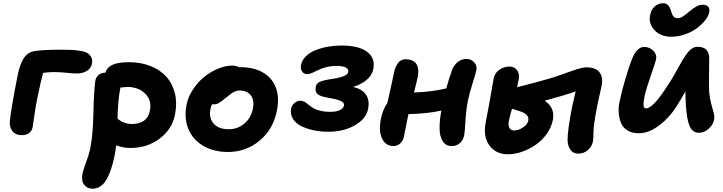

<svg xmlns="http://www.w3.org/2000/svg" viewBox="-20 -870 4464 1186"><path d="M113.8 -35.2Q76.7 -35.2 56.9 -60.1Q37.1 -85 41 -122.1Q46.9 -190.4 88.9 -404.8Q102.5 -472.2 126.5 -509.8Q150.4 -547.4 192.9 -554.2Q248 -563 352.1 -563Q393.1 -563 418.5 -562Q443.8 -561 474.1 -556.2Q504.4 -551.3 520 -542Q556.2 -518.6 547.9 -477.1Q542.5 -447.3 515.9 -431.6Q489.3 -416 455.1 -416Q436.5 -416 391.6 -420.4Q346.7 -424.8 314 -424.8Q281.2 -424.8 246.1 -419.9Q227.5 -348.1 211.9 -271Q201.7 -222.7 192.4 -158Q183.1 -93.3 182.1 -86.9Q172.4 -35.2 113.8 -35.2Z M786.6 43.9Q738.8 43.9 697.8 27.8Q695.8 44.9 689.9 81.1Q682.6 117.2 675 144.8Q667.5 172.4 655.5 202.4Q643.6 232.4 629.9 251.7Q616.2 271 595.9 283.4Q575.7 295.9 551.8 295.9Q520 295.9 500.2 271.5Q480.5 247.1 489.7 202.1Q495.1 175.8 512.2 130.9Q529.3 85.9 538.1 43.9Q554.2 -37.6 557.1 -173.6Q560.1 -309.6 568.8 -371.1Q572.8 -393.6 589.4 -407.2Q606 -420.9 629.9 -420.9Q643.1 -456.5 678.2 -471.2Q713.4 -485.8 776.9 -485.8Q850.1 -485.8 909.4 -462.2Q968.8 -438.5 1007.1 -396.5Q1045.4 -354.5 1060.3 -293.7Q1075.2 -232.9 1061 -162.1Q1043 -71.3 966.1 -13.7Q889.2 43.9 786.6 43.9ZM723.6 -328.1Q708 -250.5 706.1 -136.2Q721.7 -125 728.8 -120.6Q735.8 -116.2 753.9 -110.1Q772 -104 792 -104Q890.1 -104 905.8 -186Q918.9 -249.5 877.2 -291.3Q835.4 -333 765.6 -333Q755.9 -333 723.6 -329.1Z M1388.7 68.8Q1297.9 68.8 1233.2 29.5Q1168.5 -9.8 1142.3 -76.4Q1116.2 -143.1 1132.3 -223.1Q1142.1 -272.5 1172.4 -318.1Q1202.6 -363.8 1242.2 -395.5Q1281.7 -427.2 1327.1 -446Q1372.6 -464.8 1412.6 -464.8Q1440.4 -464.8 1458.5 -454.1Q1460.4 -455.1 1464.4 -455.1Q1550.8 -455.1 1607.9 -419.9Q1665 -384.8 1685.5 -324.5Q1706.1 -264.2 1690.4 -187Q1668.5 -71.8 1584 -1.5Q1499.5 68.8 1388.7 68.8ZM1280.3 -199.2Q1269 -141.1 1299.6 -106.4Q1330.1 -71.8 1393.6 -71.8Q1448.7 -71.8 1490 -107.2Q1531.2 -142.6 1542.5 -200.2Q1552.2 -250.5 1529.5 -280.8Q1506.8 -311 1459.5 -311Q1445.3 -311 1430.9 -304.7Q1416.5 -298.3 1407.5 -291.5Q1398.4 -284.7 1376.5 -267.1Q1347.2 -242.2 1332 -233.6Q1316.9 -225.1 1295.4 -225.1Q1291.5 -225.1 1289.6 -226.1Q1282.7 -211.4 1280.3 -199.2Z M2007.3 -56.2Q1961.9 -56.2 1919.9 -64.7Q1877.9 -73.2 1843.3 -89.8Q1808.6 -106.4 1790.3 -134.8Q1772 -163.1 1778.3 -199.2Q1782.7 -220.7 1799.8 -234.4Q1816.9 -248 1836.4 -248Q1849.1 -248 1861.1 -241Q1873 -233.9 1885 -223.9Q1897 -213.9 1912.8 -203.6Q1928.7 -193.4 1956.5 -186.3Q1984.4 -179.2 2020.5 -179.2Q2058.1 -179.2 2080.6 -190.4Q2103 -201.7 2105.5 -220.2Q2107.4 -236.8 2081.8 -247.6Q2056.2 -258.3 1999.5 -268.1Q1956.5 -274.9 1940.9 -289.3Q1925.3 -303.7 1930.2 -333Q1933.6 -354.5 1954.8 -364.3Q1976.1 -374 2026.4 -381.8Q2078.1 -389.2 2103.8 -399.9Q2129.4 -410.6 2131.3 -426.8Q2133.3 -444.8 2114 -453.9Q2094.7 -462.9 2059.6 -462.9Q2026.4 -462.9 1995.4 -455.1Q1964.4 -447.3 1945.8 -437.5Q1927.2 -427.7 1908.7 -419.9Q1890.1 -412.1 1878.4 -412.1Q1856.9 -412.1 1845.9 -428.7Q1835 -445.3 1839.4 -467.8Q1844.7 -498 1869.4 -522.2Q1894 -546.4 1930.2 -560.5Q1966.3 -574.7 2006.6 -581.8Q2046.9 -588.9 2088.4 -588.9Q2193.8 -588.9 2245.8 -551.3Q2297.9 -513.7 2286.6 -446.8Q2280.3 -408.2 2247.6 -378.9Q2214.8 -349.6 2161.6 -333Q2215.3 -320.8 2239.5 -286.9Q2263.7 -252.9 2254.4 -201.2Q2244.6 -138.7 2174.6 -97.4Q2104.5 -56.2 2007.3 -56.2Z M2412.1 32.2Q2362.3 32.2 2340.1 -13.9Q2317.9 -60.1 2333 -136.2Q2343.3 -190.4 2373 -234.9Q2399.4 -350.1 2414.1 -422.9Q2421.4 -458.5 2439 -481.2Q2456.5 -503.9 2484.9 -503.9Q2532.7 -503.9 2551.8 -474.9Q2570.8 -445.8 2560.1 -393.1Q2550.8 -351.1 2537.1 -298.8Q2649.4 -302.2 2736.8 -324.2Q2755.9 -393.1 2772.9 -439Q2784.7 -468.8 2808.1 -487.3Q2831.5 -505.9 2860.8 -505.9Q2889.6 -505.9 2908.7 -485.4Q2927.7 -464.8 2922.9 -438Q2918.9 -417.5 2899.2 -355.5Q2879.4 -293.5 2870.1 -247.1Q2858.9 -190.4 2855 -122.8Q2851.1 -55.2 2847.7 -36.1Q2842.3 -6.3 2821.8 12.9Q2801.3 32.2 2770 32.2Q2733.9 32.2 2714.8 2.2Q2695.8 -27.8 2695.3 -76.4Q2694.8 -125 2706.1 -187Q2626.5 -168.5 2502.9 -165Q2500 -151.4 2490.7 -104.5Q2481.4 -57.6 2475.1 -26.9Q2470.7 -1.5 2452.6 15.4Q2434.6 32.2 2412.1 32.2Z M3118.7 83Q3042.5 83 3002.9 28.3Q2963.4 -26.4 2980 -112.8Q2990.7 -166.5 3002 -229Q3013.2 -291.5 3020.5 -334.5Q3027.8 -377.4 3028.8 -382.8Q3033.7 -416 3062.5 -437.5Q3091.3 -459 3127.9 -459Q3155.3 -459 3172.6 -438.2Q3189.9 -417.5 3184.6 -380.9Q3176.3 -339.8 3173.8 -331.1Q3304.7 -364.3 3378.9 -386.2Q3416 -397 3466.6 -415.5Q3517.1 -434.1 3549.6 -444.1Q3582 -454.1 3602.5 -454.1Q3657.2 -454.1 3681.9 -424.8Q3706.5 -395.5 3696.8 -342.8Q3693.8 -327.6 3685.5 -291.5Q3677.2 -255.4 3672.9 -234.9Q3672.4 -231 3667.7 -207.8Q3663.1 -184.6 3661.4 -175.5Q3659.7 -166.5 3656.2 -145.5Q3652.8 -124.5 3651.1 -112.1Q3649.4 -99.6 3647.7 -84Q3646 -68.4 3646 -57.1Q3646 -13.7 3642.6 3.9Q3636.7 35.2 3611.3 57.1Q3585.9 79.1 3551.8 79.1Q3521 79.1 3503.9 55.4Q3486.8 31.7 3485.8 -3.9Q3485.8 -63.5 3511.7 -199.2Q3513.2 -208 3535.6 -305.2Q3470.2 -281.7 3343.8 -248Q3407.7 -206.5 3396 -133.8Q3387.7 -86.4 3358.4 -44.9Q3329.1 -3.4 3289.8 23.9Q3250.5 51.3 3205.3 67.1Q3160.2 83 3118.7 83ZM3123.5 -124Q3118.2 -96.7 3126.5 -80.3Q3134.8 -64 3155.8 -64Q3183.1 -64 3211.7 -83.3Q3240.2 -102.5 3243.7 -127.9Q3247.6 -159.7 3204.6 -178.2Q3191.4 -183.6 3142.6 -198.2Q3129.4 -153.8 3123.5 -124Z M4125 -643.1Q4061 -643.1 4023.7 -683.1Q3986.3 -723.1 3995.1 -772Q4001 -809.1 4023.4 -829.6Q4045.9 -850.1 4077.1 -850.1Q4110.8 -850.1 4124 -805.2Q4125 -802.7 4127.2 -795.7Q4129.4 -788.6 4130.4 -785.6Q4131.3 -782.7 4134 -777.1Q4136.7 -771.5 4139.4 -769Q4142.1 -766.6 4146 -763.4Q4149.9 -760.3 4155.5 -759Q4161.1 -757.8 4168 -757.8Q4174.8 -757.8 4182.1 -760.3Q4189.5 -762.7 4198.5 -768.8Q4207.5 -774.9 4212.9 -778.8Q4218.3 -782.7 4229 -791.7Q4239.7 -800.8 4243.2 -803.2Q4266.6 -822.3 4283.9 -831.5Q4301.3 -840.8 4320.8 -840.8Q4344.7 -840.8 4355 -827.9Q4365.2 -814.9 4360.8 -793Q4356 -770.5 4335.7 -744.6Q4315.4 -718.8 4285.2 -696Q4254.9 -673.3 4212.2 -658.2Q4169.4 -643.1 4125 -643.1ZM3925.8 -46.9Q3885.3 -46.9 3857.2 -63.7Q3829.1 -80.6 3817.1 -108.4Q3805.2 -136.2 3802 -172.1Q3798.8 -208 3808.1 -246.1Q3820.3 -307.1 3844.5 -387.9Q3868.7 -468.8 3885.7 -508.8Q3898.4 -543 3917.7 -561.5Q3937 -580.1 3958 -580.1Q3992.7 -580.1 4015.6 -556.6Q4038.6 -533.2 4032.7 -503.9Q4029.3 -486.3 4000.2 -403.3Q3971.2 -320.3 3961.9 -276.9Q3955.1 -250 3955.1 -225.1Q3955.1 -200.2 3969.7 -200.2Q4013.7 -200.2 4102.1 -338.9Q4123 -369.1 4145.8 -409.2Q4168.5 -449.2 4183.6 -476.6Q4198.7 -503.9 4216.1 -529.5Q4233.4 -555.2 4251.2 -568.1Q4269 -581.1 4289.1 -581.1Q4328.1 -581.1 4345.7 -559.3Q4363.3 -537.6 4360.8 -501Q4357.9 -343.8 4360.8 -300.8Q4363.8 -262.7 4373.3 -228.5Q4382.8 -194.3 4388.7 -172.4Q4394.5 -150.4 4391.1 -130.9Q4385.3 -99.1 4357.4 -74.5Q4329.6 -49.8 4297.9 -49.8Q4276.4 -49.8 4261.7 -61Q4247.1 -72.3 4238 -95.7Q4229 -119.1 4224.4 -147.9Q4219.7 -176.8 4216.8 -219.2Q4213.9 -261.2 4213.9 -305.2Q4210.4 -299.3 4195.1 -272.5Q4179.7 -245.6 4168.9 -229Q4122.6 -150.4 4055.9 -98.6Q3989.3 -46.9 3925.8 -46.9Z"/></svg>

Font: Shantell Sans Bouncy
Style: Bold Italic
Weight: 700
Italic angle: -11.31°
Designer: Stephen Nixon, Anya Danilova, Shantell Martin
Foundry: Arrow Type
Version: Version 1.006;[9816181b4]